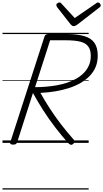

<svg xmlns="http://www.w3.org/2000/svg" viewBox="-20 -1149 830 1544"><path d="M86 14Q72 14 65.5 9.5Q59 5 63 -6L338 -856Q342 -866 348.5 -870.5Q355 -875 371 -875H517Q601 -875 656.5 -859Q712 -843 739 -805Q766 -767 766 -702Q766 -652 749.5 -611.5Q733 -571 701.5 -538.5Q670 -506 627.5 -481.5Q585 -457 533.5 -440.5Q482 -424 424.5 -414.5Q367 -405 305 -402Q340 -339 381 -276Q422 -213 469.5 -151Q517 -89 572 -27Q579 -20 580 -11.5Q581 -3 568 9Q556 18 547 14.5Q538 11 527 0Q472 -62 421.5 -128Q371 -194 327 -263Q283 -332 245 -401L118 -5Q114 5 107.5 9.5Q101 14 86 14ZM262 -448Q303 -448 346.5 -451.5Q390 -455 433.5 -462.5Q477 -470 518 -483.5Q559 -497 593.5 -516.5Q628 -536 654 -562.5Q680 -589 695 -623Q710 -657 710 -700Q710 -748 689.5 -775.5Q669 -803 625.5 -814Q582 -825 512 -825H383ZM768 -1129Q776 -1129 783 -1121.5Q790 -1114 790 -1107Q790 -1101 788 -1097.5Q786 -1094 781 -1090L603 -952Q593 -945 586.5 -942Q580 -939 572 -939Q565 -939 559.5 -942.5Q554 -946 548 -953L438 -1093Q436 -1097 434.5 -1101Q433 -1105 433 -1109Q433 -1118 442 -1123.5Q451 -1129 458 -1129Q465 -1129 468.5 -1126Q472 -1123 476 -1118L581 -1004L747 -1118Q754 -1123 758 -1126Q762 -1129 768 -1129ZM0 365H693V375H0ZM0 -20H693V0H0ZM0 -505H693V-500H0ZM0 -885H693V-875H0Z"/></svg>

Font: Playwrite DK Loopet Guides
Style: Regular
Weight: 400
Designer: Veronika Burian, José Scaglione
Foundry: TypeTogether
Version: Version 1.003